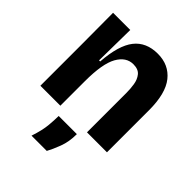

<svg xmlns="http://www.w3.org/2000/svg" viewBox="-213 -653 979 979"><g transform="rotate(45 276.5 -163.5)"><path d="M39 0V-286L38 -525H162L159 -303H167Q176 -427 220 -483Q264 -539 347 -539Q427 -539 473 -481.5Q519 -424 519 -303V0H375V-285Q375 -313 370.5 -342.5Q366 -372 349.5 -392.5Q333 -413 297 -413Q245 -413 214 -358Q183 -303 183 -176V0ZM187 212Q207 152 210.5 109.5Q214 67 214 43H345Q345 98 328.5 141.5Q312 185 297 212Z"/></g></svg>

Font: Bricolage Grotesque 48pt Bricolage Grotesque 48pt Regular
Style: Bold
Weight: 700
Designer: Mathieu Triay
Foundry: Atelier Triay
Version: Version 1.000; ttfautohint (v1.8.4.7-5d5b);gftools[0.9.32]